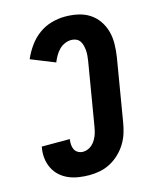

<svg xmlns="http://www.w3.org/2000/svg" viewBox="-113 -819 726 904"><g transform="rotate(-15 250.0 -367.5)"><path d="M210 8Q184 8 158 4Q132 0 109 -10Q86 -20 68 -36.5Q50 -53 39 -75.5Q28 -98 25 -124Q22 -150 27 -176Q27 -177 27 -178Q27 -179 27 -180H164Q164 -179 164 -179Q164 -179 164 -178Q162 -165 163 -152Q164 -139 169.5 -128.5Q175 -118 186 -112Q197 -106 210 -106Q221 -106 232.5 -110.5Q244 -115 253.5 -123.5Q263 -132 269.5 -142.5Q276 -153 280.5 -164Q285 -175 287.5 -186.5Q290 -198 292 -209L343 -514Q345 -527 346 -539.5Q347 -552 346 -564Q345 -576 342 -588Q339 -600 332.5 -609.5Q326 -619 315 -624Q304 -629 291 -629Q275 -629 259 -622Q243 -615 231 -602.5Q219 -590 210.5 -575Q202 -560 196 -545L79 -592Q92 -623 113 -652.5Q134 -682 162.5 -703Q191 -724 224.5 -733.5Q258 -743 291 -743Q323 -743 353.5 -736.5Q384 -730 409 -714Q434 -698 451 -673.5Q468 -649 476 -620Q484 -591 483.5 -559Q483 -527 478 -495L427 -190Q423 -165 415 -139.5Q407 -114 392.5 -90.5Q378 -67 357.5 -47.5Q337 -28 312.5 -15Q288 -2 262 3Q236 8 210 8Z"/></g></svg>

Font: Iosevka SS04 Heavy
Style: Italic
Weight: 900
Italic angle: -9°
Monospace: yes
Designer: Belleve Invis
Foundry: Belleve Invis
Version: Version 19.0.0; ttfautohint (v1.8.4)